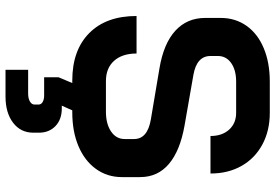

<svg xmlns="http://www.w3.org/2000/svg" viewBox="-171 -577 998 696"><g transform="rotate(90 328.0 -229.0)"><path d="M622 -238V-172Q622 -119 592.5 -78Q563 -37 510 -14.5Q457 8 387 8H380L363 46H373Q413 46 437 69Q461 92 461 129V149Q461 195 425 222.5Q389 250 330 250H233V168H319Q337 168 348 161.5Q359 155 359 145V130Q359 121 350 115.5Q341 110 326 110H260V58L281 8H272Q162 8 100 -53.5Q38 -115 38 -225H174Q174 -173 200.5 -143.5Q227 -114 274 -114H385Q429 -114 456.5 -132.5Q484 -151 484 -182V-216Q484 -265 412 -277L228 -308Q138 -323 91.5 -365.5Q45 -408 45 -474V-530Q45 -583 73.5 -623.5Q102 -664 154.5 -686Q207 -708 276 -708H389Q454 -708 504 -681Q554 -654 581.5 -605.5Q609 -557 609 -493H473Q473 -535 450 -560.5Q427 -586 389 -586H276Q234 -586 208.5 -568Q183 -550 183 -520V-493Q183 -443 252 -431L435 -399Q526 -383 574 -342.5Q622 -302 622 -238Z"/></g></svg>

Font: Stavian Bold
Style: Bold
Weight: 700
Version: Version 1.000; ttfautohint (v1.6)